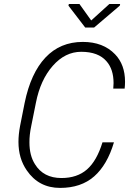

<svg xmlns="http://www.w3.org/2000/svg" viewBox="-20 -931 646 962"><path d="M281 10.5Q174 10.5 114 -77.5Q72.5 -137.5 72.5 -220Q72.5 -257 80.5 -299.5L103.5 -415.5Q134 -564.5 207.8 -642.8Q281.5 -721 395 -721Q497 -721 556.5 -659Q606.5 -607 606.5 -521.5Q606.5 -505 604.5 -487H547.5Q549 -501 549 -514.5Q549 -583.5 514 -623.5Q473 -671.5 387 -671.5Q306.5 -671.5 244.5 -601.2Q182.5 -531 160 -416.5L136.5 -299.5Q127 -254.5 127.5 -217Q127.5 -152 155 -108.5Q197.5 -39 288 -39Q366.5 -39 415.8 -82Q465 -125 493.5 -218H551Q517.5 -105 451.8 -47.2Q386 10.5 281 10.5ZM451.5 -793H407L323 -902.5L325 -911H378L437 -828.5L528 -911H582L580 -902.5Z"/></svg>

Font: Roberto Sans Light
Style: Italic
Weight: 300
Italic angle: -11°
Designer: Google
Version: Version 1.00;June 11, 2020;FontCreator 12.0.0.2522 64-bit; t